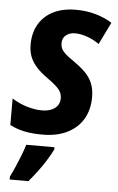

<svg xmlns="http://www.w3.org/2000/svg" viewBox="-55 -594 523 853"><g transform="rotate(5 207.0 -167.5)"><path d="M148.9 9.8Q100.6 9.8 65.9 2.2Q31.2 -5.4 2.9 -20.5V-138.7Q33.2 -119.1 68.6 -108.2Q104 -97.2 137.7 -97.2Q159.2 -97.2 177 -104Q194.8 -110.8 205.3 -124.3Q215.8 -137.7 215.8 -157.7Q215.8 -171.4 210.7 -183.1Q205.6 -194.8 190.9 -209Q176.3 -223.1 148.4 -242.7Q118.7 -263.7 99.4 -284.9Q80.1 -306.2 70.8 -330.3Q61.5 -354.5 61.5 -384.3Q61.5 -436 83.7 -474.6Q106 -513.2 147.9 -534.4Q189.9 -555.7 250 -555.7Q294.9 -555.7 335.7 -544.4Q376.5 -533.2 410.6 -511.7L362.3 -413.1Q337.4 -430.7 308.6 -440.9Q279.8 -451.2 254.4 -451.2Q230.5 -451.2 214.1 -438.5Q197.8 -425.8 197.8 -401.9Q197.8 -389.2 202.9 -378.2Q208 -367.2 221.4 -355Q234.9 -342.8 259.8 -326.2Q288.6 -306.2 309.8 -285.4Q331.1 -264.6 342.5 -238.3Q354 -211.9 354 -174.8Q354 -118.2 329.3 -76.9Q304.7 -35.6 258.8 -12.9Q212.9 9.8 148.9 9.8ZM21 221.2V208Q30.8 189 42.2 162.8Q53.7 136.7 64.2 109.6Q74.7 82.5 81.1 61H207V70.8Q196.3 92.8 179.7 119.6Q163.1 146.5 143.3 172.9Q123.5 199.2 104.5 221.2Z"/></g></svg>

Font: Open Sans SemiCondensed
Style: Bold Italic
Weight: 700
Width: 4
Italic angle: -12°
Designer: Monotype Design Team
Foundry: Monotype Imaging Inc.
Version: Version 3.003